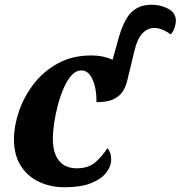

<svg xmlns="http://www.w3.org/2000/svg" viewBox="-20 -780 762 810"><path d="M253 10Q194 10 145.5 -12.5Q97 -35 68 -80Q39 -125 39 -193Q39 -249 60 -310.5Q81 -372 122 -425.5Q163 -479 224 -512.5Q285 -546 364 -546Q392 -546 415 -541Q438 -536 455 -528L477 -607Q500 -693 532.5 -726.5Q565 -760 620 -760Q658 -760 690 -743Q722 -726 722 -692Q722 -680 716.5 -663Q711 -646 700 -635Q687 -645 668.5 -653.5Q650 -662 631 -662Q603 -662 581 -639.5Q559 -617 547 -565L516 -437Q511 -416 499 -396Q487 -376 461 -362.5Q435 -349 387 -349Q388 -404 371 -443.5Q354 -483 323 -483Q301 -483 282.5 -463Q264 -443 249.5 -410Q235 -377 224.5 -338Q214 -299 208.5 -261Q203 -223 203 -193Q203 -135 228.5 -102.5Q254 -70 304 -70Q354 -70 383.5 -96.5Q413 -123 433 -155Q440 -148 444.5 -135.5Q449 -123 449 -106Q449 -79 428.5 -52Q408 -25 364.5 -7.5Q321 10 253 10Z"/></svg>

Font: Noto Serif SemiCondensed ExtraBold
Style: Italic
Weight: 800
Width: 4
Italic angle: -12°
Designer: Monotype Design Team
Foundry: Monotype Imaging Inc.
Version: Version 2.014; ttfautohint (v1.8.4.7-5d5b)